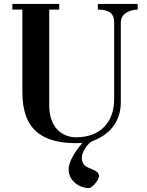

<svg xmlns="http://www.w3.org/2000/svg" viewBox="-20 -713 748 979"><path d="M43 -664H94V-243C94 -48 199 17 370 17C380 17 389 16 398 15L399 17C354 70 330 116 330 152C330 209 386 246 432 246C452 246 485 203 485 184C485 164 463 155 433 143C408 133 397 116 397 89C397 69 422 18 455 5C533 -25 596 -87 596 -192V-599C596 -645 645 -664 682 -664V-693H479V-664C528 -664 562 -650 562 -600V-206C562 -99 500 -13 368 -13C299 -13 231 -60 231 -176V-664H282V-693H43Z"/></svg>

Font: Monomakh Unicode
Style: Regular
Weight: 400
Version: Version 1.2